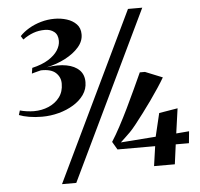

<svg xmlns="http://www.w3.org/2000/svg" viewBox="-58 -875 1025 985"><g transform="rotate(-5 455.0 -382.0)"><path d="M150 -302.5Q114 -302.5 83.5 -307.8Q53 -313 32 -321.5L39 -344.5Q54 -340 74.8 -337.2Q95.5 -334.5 111 -334.5Q152 -334.5 187 -349.5Q222 -364.5 243.5 -393Q265 -421.5 265 -462.5Q265.5 -496 241 -518.8Q216.5 -541.5 164.5 -540Q157.5 -538.5 149 -536.2Q140.5 -534 132.2 -531.8Q124 -529.5 117 -527.5L121.5 -556.5Q173 -568.5 205.5 -589Q238 -609.5 253.8 -634Q269.5 -658.5 269.5 -683Q269.5 -714.5 250.2 -729.8Q231 -745 203 -745Q170.5 -745 143 -735Q115.5 -725 88.5 -705.5L77 -724Q96 -744.5 124.2 -761.2Q152.5 -778 186.8 -787.8Q221 -797.5 256.5 -797.5Q290 -797.5 320 -788Q350 -778.5 369.2 -758.5Q388.5 -738.5 388.5 -706.5Q389 -671 362.5 -640.5Q336 -610 292.5 -587.2Q249 -564.5 196.5 -553Q255 -562 297.8 -553.8Q340.5 -545.5 364 -521.8Q387.5 -498 387 -459.5Q387 -424.5 366.8 -395.5Q346.5 -366.5 312.5 -345.8Q278.5 -325 236.5 -313.8Q194.5 -302.5 150 -302.5ZM637 -815H710.5L295 51H221.5ZM700 0 714.5 -101.5H520.5L496.5 -142.5Q517.5 -175 540.2 -217.5Q563 -260 586 -307.5Q609 -355 630.2 -401Q651.5 -447 669 -485.5H695.5L784.5 -449.5Q771.5 -427 752 -397.5Q732.5 -368 710 -336.2Q687.5 -304.5 665 -274.8Q642.5 -245 623.5 -221Q604.5 -197 591.5 -184Q579 -171.5 564 -157.5Q549 -143.5 541 -136L721.5 -149.5L750 -269L846 -285L828 -157L894.5 -162.5L888.5 -101.5H820.5L807 0Z"/></g></svg>

Font: Merriweather 120pt
Style: Bold Italic
Weight: 700
Italic angle: -7.8°
Version: Version 2.101